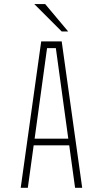

<svg xmlns="http://www.w3.org/2000/svg" viewBox="-20 -898 490 918"><path d="M306 -747.5H275L144 -878.5H196ZM339 0 311 -203H141L113 0H79L177 -700H275L373 0ZM205 -668 145.5 -235H306.5L247 -668Z"/></svg>

Font: League Mono Condensed Thin
Style: Regular
Weight: 100
Width: 1
Designer: Tyler Finck
Foundry: The League of Moveable Type / Tyler Finck
Version: Version 2.210